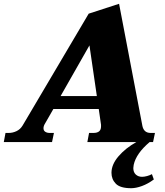

<svg xmlns="http://www.w3.org/2000/svg" viewBox="-56 -748 870 1011"><path d="M744 169 754 197Q723 220 691.5 231.5Q660 243 635 243Q577 243 554 219.5Q531 196 531 162Q531 118 568 75Q605 32 662 0H404L413 -48H436Q476 -48 476 -82V-91L464 -174H225L182 -99Q173 -85 173 -73Q173 -60 182.5 -54Q192 -48 205 -48H228L218 0H-36L-27 -48H-10Q11 -48 31 -57.5Q51 -67 63 -87L411 -676L571 -728L694 -84Q702 -48 737 -48H760L750 0H732Q661 60 648 120Q646 132 646 137Q646 159 659 171Q672 183 692 183Q704 183 718.5 179Q733 175 744 169ZM454 -242 415 -509 263 -242Z"/></svg>

Font: Taviraj Black
Style: Italic
Weight: 900
Italic angle: -12°
Designer: Katatrad Team
Foundry: CadsonDemak
Version: Version 1.001